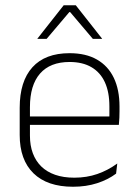

<svg xmlns="http://www.w3.org/2000/svg" viewBox="-20 -701 523 731"><path d="M258 10Q160 10 107.5 -41.2Q55 -92.5 55 -187V-290.5Q55 -391.5 103.5 -445Q152 -498.5 245 -498.5Q307 -498.5 349.2 -474.2Q391.5 -450 413.2 -404.8Q435 -359.5 435 -295.5V-278Q435 -265.5 434.5 -252.8Q434 -240 432.5 -225.5H396Q396.5 -245.5 396.5 -263.2Q396.5 -281 396.5 -296Q396.5 -350.5 379.2 -388Q362 -425.5 328.2 -445.2Q294.5 -465 245 -465Q171 -465 132.5 -421Q94 -377 94 -293V-245V-239V-184.5Q94 -147 105 -117.5Q116 -88 137.2 -67.2Q158.5 -46.5 190 -35.5Q221.5 -24.5 263 -24.5Q310 -24.5 350.5 -38.5Q391 -52.5 426.5 -78.5L422 -40Q391.5 -17 349.8 -3.5Q308 10 258 10ZM422.5 -225.5H75V-257.5H422.5ZM122.5 -554 222.5 -681H268.5L368.5 -554V-553H333.5L247 -655H244L157.5 -553H122.5Z"/></svg>

Font: Anek Devanagari ExtraLight
Style: Regular
Weight: 250
Designer: Kailash Malviya (Devanagari) & Yesha Goshar (Latin)
Foundry: Ek Type
Version: Version 1.003